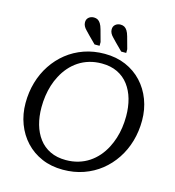

<svg xmlns="http://www.w3.org/2000/svg" viewBox="-131 -1022 1041 1141"><g transform="rotate(15 390.0 -451.0)"><path d="M360 10Q288 10 230 -15Q172 -40 130.5 -84.5Q89 -129 66.5 -188.5Q44 -248 44 -316Q44 -383 61.5 -443.5Q79 -504 112.5 -554.5Q146 -605 192.5 -642Q239 -679 297.5 -699.5Q356 -720 424 -720Q496 -720 554 -695Q612 -670 653.5 -625.5Q695 -581 717.5 -521.5Q740 -462 740 -394Q740 -327 722.5 -266.5Q705 -206 671.5 -155.5Q638 -105 591.5 -68Q545 -31 486.5 -10.5Q428 10 360 10ZM422 -660Q381 -660 345.5 -649.5Q310 -639 280.5 -619.5Q251 -600 227.5 -573Q204 -546 187 -513Q172 -485 162 -453Q152 -421 147 -386.5Q142 -352 142 -316Q142 -259 155.5 -211Q169 -163 196.5 -126.5Q224 -90 265.5 -70Q307 -50 362 -50Q403 -50 438.5 -60.5Q474 -71 503.5 -90.5Q533 -110 556.5 -137Q580 -164 597 -197Q612 -226 622 -257.5Q632 -289 637 -323.5Q642 -358 642 -394Q642 -451 628.5 -499Q615 -547 587.5 -583.5Q560 -620 518.5 -640Q477 -660 422 -660ZM361 -854 381 -781V-758H350L306 -802Q293 -816 282.5 -826.5Q272 -837 266.5 -848Q261 -859 261 -871Q261 -890 274 -901Q287 -912 306 -912Q319 -912 329 -906.5Q339 -901 347 -888.5Q355 -876 361 -854ZM525 -854 545 -781V-758H514L470 -802Q457 -816 446.5 -826.5Q436 -837 430.5 -848Q425 -859 425 -871Q425 -890 438 -901Q451 -912 470 -912Q483 -912 493 -906.5Q503 -901 511 -888.5Q519 -876 525 -854Z"/></g></svg>

Font: Roboto Serif 20pt
Style: Italic
Weight: 400
Italic angle: -10°
Designer: Greg Gazdowicz
Foundry: Commercial Type
Version: Version 1.008